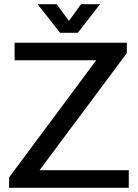

<svg xmlns="http://www.w3.org/2000/svg" viewBox="-20 -888 651 908"><path d="M23 0V-49L435 -603H49V-686H580V-637L167 -83H589V0ZM264 -733 158 -868H248L306 -789L363 -868H453L348 -733Z"/></svg>

Font: Archivo VF Beta
Style: Regular
Weight: 400
Designer: Hector Gatti
Foundry: Omnibus-Type
Version: Version 1.002